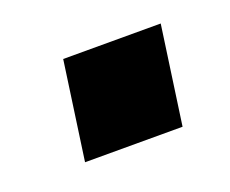

<svg xmlns="http://www.w3.org/2000/svg" viewBox="-44 -484 322 269"><g transform="rotate(-20 117.5 -350.0)"><path d="M211.9 -423.2 191.2 -276.8H45.8L66.5 -423.2Z"/></g></svg>

Font: Pathway Extreme 8pt Thin
Style: Italic
Weight: 100
Italic angle: -8°
Designer: Eduardo Rodriguez Tunni
Foundry: Eduardo Rodriguez Tunni
Version: Version 1.000